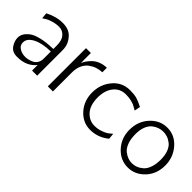

<svg xmlns="http://www.w3.org/2000/svg" viewBox="61 -1077 1678 1678"><g transform="rotate(45 900.0 -238.5)"><path d="M55.2 -115.2Q55.2 -140.1 68.1 -163.6Q81.1 -187 110.6 -210.4Q140.1 -233.9 200.7 -248.5Q261.2 -263.2 346.2 -265.1V-307.1Q346.2 -372.1 318.8 -402.8Q290 -438 245.1 -438Q208 -438 173.1 -427.5Q138.2 -417 126.7 -409.9Q115.2 -402.8 86.9 -386.2L82 -441.9Q163.1 -484.9 246.1 -484.9Q321.3 -484.9 363.5 -438.5Q405.8 -392.1 410.2 -335L411.1 -300.8V0H348.1V-68.8Q286.6 7.8 174.3 7.8Q173.8 7.8 172.9 7.8H166Q110.8 7.8 83 -32.2Q55.2 -72.3 55.2 -115.2ZM117.2 -117.2Q117.2 -81.1 148.7 -61.5Q180.2 -42 220.2 -42Q238.3 -42 257.1 -46.4Q275.9 -50.8 297.4 -60.8Q318.8 -70.8 332.5 -93Q346.2 -115.2 346.2 -145V-233.9Q245.1 -232.9 181.2 -200.9Q117.2 -168.9 117.2 -117.2Z M543 0V-472.2H603V-396L604 -349.1Q611.8 -369.1 625.7 -389.2Q639.6 -409.2 661.9 -430.7Q684.1 -452.1 718 -465.6Q752 -479 793 -480V-423.8Q760.7 -422.9 729.7 -412.8Q698.7 -402.8 669.9 -381.8Q641.1 -360.8 623.5 -323.5Q606 -286.1 606 -235.8V0Z M854.5 -236.8Q854.5 -336.9 916.5 -410.9Q978.5 -484.9 1075.7 -484.9Q1127.4 -484.9 1159.9 -475.8Q1192.4 -466.8 1239.7 -441.9L1229.5 -387.2Q1199.7 -405.3 1184.1 -412.6Q1168.5 -419.9 1140.6 -426.5Q1112.8 -433.1 1075.7 -433.1Q1004.9 -433.1 962.2 -380.1Q919.4 -327.1 919.4 -237.8Q920.4 -142.6 966.1 -93.3Q1011.7 -43.9 1073.7 -43.9Q1114.7 -43.9 1151.1 -56.9Q1187.5 -69.8 1203.1 -80.8Q1218.8 -91.8 1240.7 -110.8L1245.6 -55.2Q1168.5 7.8 1072.8 7.8Q981.9 7.8 918.2 -63Q854.5 -133.8 854.5 -236.8Z M1315.4 -235.8Q1315.4 -340.8 1380.9 -412.4Q1446.3 -483.9 1537.6 -483.9Q1630.4 -483.9 1694.3 -410.4Q1758.3 -336.9 1758.3 -235.8Q1758.3 -130.9 1692.4 -61.5Q1626.5 7.8 1537.6 7.8Q1445.8 7.8 1380.6 -63.5Q1315.4 -134.8 1315.4 -235.8ZM1379.4 -248Q1379.4 -186 1396 -143.1Q1412.6 -100.1 1439 -80.1Q1465.3 -60.1 1489.3 -52Q1513.2 -43.9 1537.6 -43.9Q1563.5 -43.9 1588.9 -53.5Q1614.3 -63 1639.4 -84Q1664.6 -105 1679.4 -146.5Q1694.3 -188 1694.3 -245.1Q1694.3 -299.3 1679.4 -338.1Q1664.6 -377 1639.4 -397Q1614.3 -417 1588.9 -425.5Q1563.5 -434.1 1537.4 -434.1Q1511.2 -434.1 1485.8 -425.5Q1460.4 -417 1435.3 -397.5Q1410.2 -377.9 1394.8 -339.6Q1379.4 -301.3 1379.4 -248Z"/></g></svg>

Font: CMU Bright
Style: Roman
Weight: 500
Version: Version 0.7.0